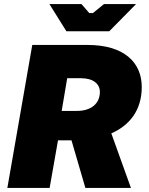

<svg xmlns="http://www.w3.org/2000/svg" viewBox="-20 -920 729 940"><path d="M16 0H223L264 -233H330L398 0H621L525 -267C614 -306 674 -380 674 -494C674 -615 587 -700 408 -700H138ZM305 -767H515L646 -900H489L435 -856H417L379 -900H222ZM282 -377 309 -537H377C437 -537 469 -509 469 -470C469 -412 425 -377 357 -377Z"/></svg>

Font: Fixel Display 20240404 Black
Style: Italic
Weight: 900
Italic angle: -10°
Designer: AlfaBravo + MacPaw
Foundry: Kyrylo Tkachov, Marchela Mozhyna, Serhii Makarenko, Maria Weinstein, Zakhar Kryvoshyya
Version: Version 1.211;Glyphs 3.2 (3225)